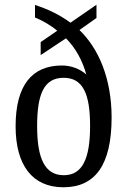

<svg xmlns="http://www.w3.org/2000/svg" viewBox="-20 -782 538 812"><path d="M248 10C383 10 452 -85 452 -285C452 -450 397 -577 316 -655L388 -706V-762L278 -686C229 -722 180 -744 128 -761V-708C160 -695 195 -675 222 -652L152 -604V-549L259 -620C300 -579 329 -525 345 -467C319 -490 282 -505 242 -505C115 -505 46 -421 46 -248C46 -82 118 10 248 10ZM250 -41C169 -41 137 -112 137 -249C137 -384 166 -453 249 -453C331 -453 361 -385 361 -249C361 -112 329 -41 250 -41Z"/></svg>

Font: Noto Serif Devanagari Condensed
Style: Regular
Weight: 400
Width: 3
Designer: Universal Thirst, Indian Type Foundry and the Monotype Design Team
Foundry: Monotype Imaging Inc.
Version: Version 2.004